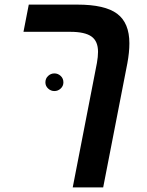

<svg xmlns="http://www.w3.org/2000/svg" viewBox="-20 -626 640 834"><path d="M428.2 188H295.9L400.9 -352.1Q405.8 -379.4 405.8 -400.9Q405.8 -447.3 377.2 -467.5Q348.6 -487.8 285.2 -487.8H82L105 -606H315.9Q436 -606 489 -566.2Q542 -526.4 542 -438Q542 -398.4 533.2 -351.1ZM177.2 -268.1Q177.2 -285.2 189 -296.1Q200.7 -307.1 216.3 -307.1Q231.9 -307.1 243.7 -296.1Q255.4 -285.2 255.4 -268.1Q255.4 -252.4 243.7 -241.5Q231.9 -230.5 216.3 -230.5Q200.7 -230.5 189 -241.5Q177.2 -252.4 177.2 -268.1Z"/></svg>

Font: Liberation Mono
Style: Bold Italic
Weight: 700
Italic angle: -12°
Monospace: yes
Designer: Steve Matteson
Foundry: Ascender Corporation
Version: Version 2.1.5